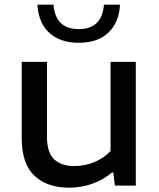

<svg xmlns="http://www.w3.org/2000/svg" viewBox="-20 -816 700 844"><path d="M75.5 -208.5V-544H186.5V-214.5Q186.5 -146 217.8 -116Q249 -86 307 -86Q350.5 -86 392.8 -102.8Q435 -119.5 466 -152V-544H577V0H485L478 -58H472.5Q434 -25.5 385.5 -8.2Q337 9 284.5 9Q186.5 9 131 -43.8Q75.5 -96.5 75.5 -208.5ZM144.5 -795.5H215Q224 -688 326.5 -688Q428 -688 437 -795.5H507.5Q503.5 -718 457 -673Q410.5 -628 326.5 -628Q270 -628 230 -648.8Q190 -669.5 168.5 -707.2Q147 -745 144.5 -795.5Z"/></svg>

Font: Encode Sans Expanded Medium
Style: Regular
Weight: 500
Width: 7
Designer: Multiple Designers
Foundry: Impallari Type
Version: Version 2.000